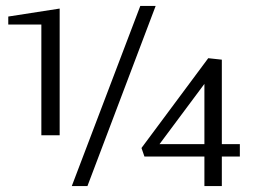

<svg xmlns="http://www.w3.org/2000/svg" viewBox="-20 -630 895 650"><path d="M223 0 455 -610H507L276 0ZM120 -172V-547H8V-574L182 -601V-172ZM520 -142H672V-346ZM672 0V-100H469L459 -129L685 -433L731 -428V-142H792V-100H731V0Z"/></svg>

Font: Manuale Light
Style: Regular
Weight: 300
Designer: Eduardo Tunni / Pablo Cosgaya
Foundry: Eduardo Tunni / Pablo Cosgaya
Version: Version 1.002